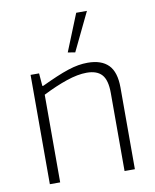

<svg xmlns="http://www.w3.org/2000/svg" viewBox="-88 -866 756 934"><g transform="rotate(-10 290.0 -399.5)"><path d="M279 -616 353 -799H406L315 -610ZM82 -540H124L129 -477H134Q174 -496 207 -510Q240 -524 267.5 -533Q295 -542 318.5 -546Q342 -550 365 -550Q433 -550 467.5 -515Q502 -480 502 -403V0H451V-386Q451 -449 427 -476Q403 -503 352 -503Q308 -503 252 -484Q196 -465 133 -433V0H82Z"/></g></svg>

Font: Encode Sans Normal
Style: ExtraLight
Weight: 200
Designer: Pablo Impallari, Andres Torresi
Foundry: Pablo Impallari, Andres Torresi
Version: Version 1.000; ttfautohint (v1.00) -l 8 -r 50 -G 200 -x 14 -